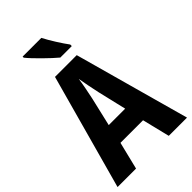

<svg xmlns="http://www.w3.org/2000/svg" viewBox="-274 -1028 1124 1124"><g transform="rotate(-45 288.0 -466.5)"><path d="M302 -933H147V-924C176 -887 259 -806 299 -773H394V-786C369 -819 323 -891 302 -933ZM424 0H575L377 -715H197L0 0H153L195 -171H382ZM314 -471 356 -293H220L262 -473C271 -516 282 -570 287 -608C293 -571 305 -513 314 -471Z"/></g></svg>

Font: Noto Sans Lao Looped Condensed
Style: Bold
Weight: 700
Width: 3
Designer: Mark Frömberg, Ben Mitchell
Foundry: The Fontpad Ltd
Version: Version 1.002